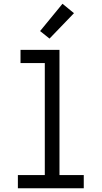

<svg xmlns="http://www.w3.org/2000/svg" viewBox="-20 -1000 540 1020"><path d="M75 0V-70H218V-665H89V-735H296V-70H425V0ZM243 -795 193 -835 312 -980 373 -930Z"/></svg>

Font: Iosevka MaddieWtf
Style: Regular
Weight: 400
Monospace: yes
Designer: Belleve Invis
Foundry: Belleve Invis
Version: Version 31.3.0; ttfautohint (v1.8.3)